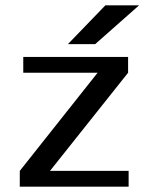

<svg xmlns="http://www.w3.org/2000/svg" viewBox="-20 -698 555 718"><path d="M500 -678 336 -533H234L374 -678ZM461 -59V0H54V-59L345 -426H67V-485H459V-426L167 -59Z"/></svg>

Font: Sarpanch Medium
Style: Regular
Weight: 500
Designer: Manushi Parikh (Devanagari and Latin), Jyotish Sonowal (Devanagari)
Foundry: Indian Type Foundry
Version: Version 2.004;PS 1.0;hotconv 1.0.78;makeotf.lib2.5.61930; tt